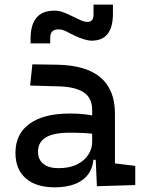

<svg xmlns="http://www.w3.org/2000/svg" viewBox="-20 -801 626 831"><path d="M399.4 4.9 392.6 -148.4 378.9 -191.4V-325.2Q378.9 -377 342.5 -401.1Q306.2 -425.3 234.4 -427.2L110.4 -430.7L120.1 -522.5L224.6 -521Q353 -519 415.3 -465.6Q477.5 -412.1 477.5 -309.6V-93.8L565.4 -83V0ZM216.8 9.8Q135.7 9.8 91.3 -29.3Q46.9 -68.4 46.9 -139.6Q46.9 -221.7 108.2 -265.6Q169.4 -309.6 281.2 -309.6Q327.6 -309.6 364 -304Q400.4 -298.3 428.7 -287.1L407.2 -216.8Q374.5 -224.1 343.3 -225.3Q312 -226.6 279.3 -226.6Q144.5 -226.6 144.5 -144.5Q144.5 -110.4 167.7 -91.8Q190.9 -73.2 233.4 -73.2Q281.7 -73.2 314.2 -89.8Q346.7 -106.4 362.8 -132.3Q378.9 -158.2 378.9 -185.5V-242.2L409.2 -109.4H368.2L384.8 -125Q384.8 -80.1 364 -50Q343.3 -20 305.7 -5.1Q268.1 9.8 216.8 9.8ZM112.3 -613.3V-632.8Q112.3 -754.9 214.8 -754.9Q234.4 -754.9 251.5 -748.8Q268.6 -742.7 287.1 -733.4Q311.5 -721.2 328.9 -713.6Q346.2 -706.1 358.4 -706.1Q384.8 -706.1 384.8 -737.3V-781.2H468.8V-742.2Q468.8 -683.6 445.8 -654.3Q422.9 -625 377 -625Q363.3 -625 343.3 -630.9Q323.2 -636.7 297.4 -649.4Q281.2 -657.7 265.1 -665.8Q249 -673.8 233.4 -673.8Q215.3 -673.8 206.3 -665Q197.3 -656.2 197.3 -637.7V-613.3Z"/></svg>

Font: Cascadia Mono
Style: Regular
Weight: 400
Monospace: yes
Designer: Aaron Bell
Foundry: Saja Typeworks
Version: Version 2404.023